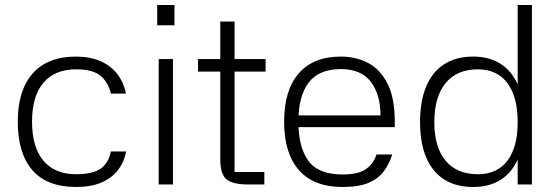

<svg xmlns="http://www.w3.org/2000/svg" viewBox="-20 -737 2228 767"><path d="M285 10Q167 10 109 -57.5Q51 -125 51 -251Q51 -377 111 -444Q171 -511 283 -511Q339 -511 380.5 -493Q422 -475 448 -442Q474 -409 483 -363H423Q413 -407 382.5 -433.5Q352 -460 284 -460Q199 -460 153.5 -406.5Q108 -353 108 -251Q108 -149 153.5 -95Q199 -41 284 -41Q349 -41 381 -62.5Q413 -84 423 -132H484Q476 -90 451.5 -58Q427 -26 385.5 -8Q344 10 285 10Z M671 -501V0H614V-501ZM608 -717H677V-636H608Z M1041 -451H917V-50H1036V0H972Q911 0 885.5 -20Q860 -40 860 -101V-451H771V-501H860V-651H917V-501H1041Z M1135 -276H1500Q1500 -359 1461.5 -410Q1423 -461 1342 -461Q1254 -461 1213 -407Q1172 -353 1172 -251Q1172 -149 1212 -94.5Q1252 -40 1349 -40Q1412 -40 1442.5 -62Q1473 -84 1484 -120H1547Q1535 -82 1513 -52.5Q1491 -23 1452 -6.5Q1413 10 1349 10Q1233 10 1174 -57.5Q1115 -125 1115 -251Q1115 -377 1173.5 -444Q1232 -511 1342 -511Q1401 -511 1449.5 -486Q1498 -461 1527.5 -404Q1557 -347 1557 -251V-229H1134Z M2048 -717H2105V0H2048ZM1870 10Q1768 10 1713 -57Q1658 -124 1658 -249Q1658 -333 1682.5 -391.5Q1707 -450 1754.5 -480.5Q1802 -511 1870 -511Q1936 -511 1982 -480.5Q2028 -450 2051.5 -391.5Q2075 -333 2075 -249Q2075 -166 2051.5 -108Q2028 -50 1982 -20Q1936 10 1870 10ZM1889 -41Q1966 -41 2007 -95Q2048 -149 2048 -249Q2048 -350 2007 -405Q1966 -460 1889 -460Q1805 -460 1760 -405Q1715 -350 1715 -249Q1715 -149 1760 -95Q1805 -41 1889 -41Z"/></svg>

Font: 42dot Sans Light
Style: Regular
Weight: 300
Designer: 42dot
Version: Version 1.000